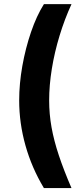

<svg xmlns="http://www.w3.org/2000/svg" viewBox="-20 -790 402 948"><path d="M74.7 -293.9Q74.7 -376.5 90.3 -464.4Q106 -552.2 133.3 -632.1Q160.6 -711.9 196.8 -769.5H333Q299.3 -696.3 274.4 -614.7Q249.5 -533.2 236.1 -451.2Q222.7 -369.1 222.7 -293.9Q222.7 -227.5 234.4 -161.9Q246.1 -96.2 270.5 -22.9Q294.9 50.3 333 138.7H196.8Q136.7 38.6 105.7 -71.8Q74.7 -182.1 74.7 -293.9Z"/></svg>

Font: Inter 20pt
Style: Bold
Weight: 700
Version: Version 4.001;git-66647c0bb